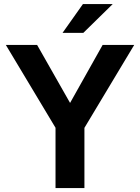

<svg xmlns="http://www.w3.org/2000/svg" viewBox="-20 -950 708 970"><path d="M260.5 0V-304.5L9.5 -723H167.5L334 -430L498.5 -723H658L406.5 -304V0ZM296 -784 399 -929.5H549.5L401 -784Z"/></svg>

Font: Public Sans Thin
Style: Bold
Weight: 700
Version: Version 2.001